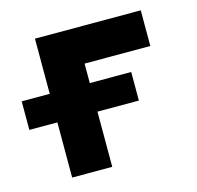

<svg xmlns="http://www.w3.org/2000/svg" viewBox="-81 -593 697 678"><g transform="rotate(-15 267.5 -254.0)"><path d="M102.5 0H249V-201.7H400.4V-306.2H249V-377.4H489.3V-507.8H102.5V-306.2H0V-201.7H102.5Z"/></g></svg>

Font: Giphurs ExtraBold
Style: Regular
Weight: 800
Version: Version 1.000